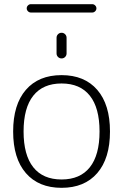

<svg xmlns="http://www.w3.org/2000/svg" viewBox="-20 -890 590 920"><path d="M410.5 -431.5Q364 -490 275 -490Q186 -490 139.5 -431.5Q93 -373 93 -260Q93 -147 139.5 -88.5Q186 -30 275 -30Q364 -30 410.5 -88.5Q457 -147 457 -260Q457 -373 410.5 -431.5ZM446 -60.5Q385 10 275 10Q165 10 104 -60.5Q43 -131 43 -260Q43 -389 104 -459.5Q165 -530 275 -530Q385 -530 446 -459.5Q507 -389 507 -260Q507 -131 446 -60.5ZM251 -709Q251 -719 258 -726Q265 -733 275 -733Q285 -733 292 -726Q299 -719 299 -709V-634Q299 -624 292 -617Q285 -610 275 -610Q265 -610 258 -617Q251 -624 251 -634ZM422 -830H128Q120 -830 114 -836Q108 -842 108 -850Q108 -858 114 -864Q120 -870 128 -870H422Q430 -870 436 -864Q442 -858 442 -850Q442 -842 436 -836Q430 -830 422 -830Z"/></svg>

Font: Rounded Mplus 1c Light
Style: Regular
Weight: 300
Version: Version 1.059.20150529